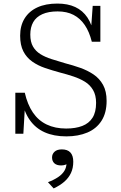

<svg xmlns="http://www.w3.org/2000/svg" viewBox="-20 -748 677 1077"><path d="M351 -27Q404 -27 441.5 -41.5Q479 -56 499 -87.5Q519 -119 519 -171Q519 -214 502 -243Q485 -272 456.5 -289.5Q428 -307 392 -319Q356 -331 317 -341Q273 -353 233 -366.5Q193 -380 161 -402.5Q129 -425 111 -460Q93 -495 93 -548Q93 -604 118 -644.5Q143 -685 189.5 -706.5Q236 -728 302 -728Q360 -728 402 -708.5Q444 -689 470.5 -649.5Q497 -610 507 -549L490 -574L500 -715H543V-514H495Q481 -570 455.5 -607.5Q430 -645 392.5 -664.5Q355 -684 303 -684Q252 -684 217.5 -668.5Q183 -653 166.5 -624Q150 -595 150 -554Q150 -513 165 -487Q180 -461 206.5 -444.5Q233 -428 269 -416.5Q305 -405 346 -393Q389 -382 430 -367.5Q471 -353 504.5 -330.5Q538 -308 558 -272Q578 -236 578 -182Q578 -115 549.5 -70.5Q521 -26 470 -4.5Q419 17 352 17Q282 17 230.5 -6Q179 -29 146.5 -75.5Q114 -122 101 -193L121 -170L111 2H66V-228H119Q134 -162 164.5 -117Q195 -72 242 -49.5Q289 -27 351 -27ZM281 309 249 274Q283 261 306 245.5Q329 230 341 210.5Q353 191 353 167L365 164Q358 172 347 176Q336 180 323 180Q298 180 285 168Q272 156 272 135Q272 116 286 103Q300 90 327 90Q359 90 375 107.5Q391 125 391 159Q391 195 378 222.5Q365 250 341 271Q317 292 281 309Z"/></svg>

Font: Roboto Serif 20pt ExtraLight
Style: Regular
Weight: 250
Version: Version 1.008